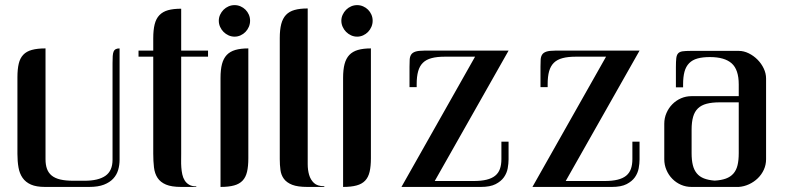

<svg xmlns="http://www.w3.org/2000/svg" viewBox="-20 -738 3119 758"><path d="M157.7 0Q123.5 0 102.3 -9.3Q81.1 -18.6 69.1 -35.9Q57.1 -53.2 53 -77.1Q48.8 -101.1 48.8 -130.4V-433.1Q48.8 -464.8 54 -486.6Q59.1 -508.3 71.8 -521.7Q84.5 -535.2 106 -541Q127.4 -546.9 159.7 -546.9V-109.4Q159.7 -87.4 165.5 -71.3Q171.4 -55.2 184.3 -44.7Q197.3 -34.2 218.3 -29.3Q239.3 -24.4 270 -24.4H313.5Q368.2 -24.4 396.2 -43.9Q424.3 -63.5 424.3 -107.4V-488.8Q424.3 -505.4 425 -516.6Q425.8 -527.8 428.5 -534.4Q431.2 -541 436.8 -543.9Q442.4 -546.9 452.1 -546.9V-107.4Q452.1 -86.4 446.5 -67.1Q440.9 -47.9 427.2 -33Q413.6 -18.1 390.4 -9Q367.2 0 332 0Z M695.3 -131.8Q695.3 -120.1 695.1 -106Q694.8 -91.8 695.8 -77.4Q696.8 -63 699.7 -49.6Q702.6 -36.1 709.2 -25.6Q715.8 -15.1 726.6 -8.8Q737.3 -2.4 753.4 -2.4Q755.4 -2.4 755.4 -1Q755.4 0 753.4 0H695.3Q657.2 0 635.3 -9.3Q613.3 -18.6 602.1 -35.6Q590.8 -52.7 587.9 -77.1Q585 -101.6 585 -131.8V-514.2H526.9V-538.1H585V-586.9Q585 -619.6 590.6 -642.1Q596.2 -664.6 609.4 -678.2Q622.6 -691.9 643.6 -697.8Q664.6 -703.6 695.3 -703.6V-538.1H801.3V-514.2H695.3Z M906.2 -717.8Q918.5 -717.8 929.7 -712.9Q940.9 -708 949.2 -699.7Q957.5 -691.4 962.4 -680.2Q967.3 -668.9 967.3 -656.2Q967.3 -643.6 962.4 -632.1Q957.5 -620.6 949.2 -612.1Q940.9 -603.5 929.7 -598.4Q918.5 -593.3 906.2 -593.3Q893.6 -593.3 882.3 -598.4Q871.1 -603.5 862.5 -612.1Q854 -620.6 848.9 -632.1Q843.8 -643.6 843.8 -656.2Q843.8 -668.5 848.9 -679.7Q854 -690.9 862.5 -699.5Q871.1 -708 882.3 -712.9Q893.6 -717.8 906.2 -717.8ZM960.4 -113.3Q960.4 -81.5 955.3 -59.8Q950.2 -38.1 937.7 -24.9Q925.3 -11.7 904.1 -5.9Q882.8 0 850.6 0V-430.2Q850.6 -462.9 856.4 -485.1Q862.3 -507.3 875.2 -521Q888.2 -534.7 909.2 -540.8Q930.2 -546.9 960.4 -546.9Z M1194.8 -704.6V-133.3Q1194.8 -112.8 1194.8 -89.8Q1194.8 -66.9 1200.4 -47.6Q1206.1 -28.3 1219.5 -15.6Q1232.9 -2.9 1259.3 -2.9Q1260.7 -2.9 1260.7 -1.5Q1260.7 0 1259.3 0H1193.4Q1155.3 0 1133.5 -8.5Q1111.8 -17.1 1100.8 -32Q1089.8 -46.9 1087.2 -66.9Q1084.5 -86.9 1084.5 -109.4V-587.9Q1084.5 -620.6 1090.3 -643.1Q1096.2 -665.5 1109.1 -679.2Q1122.1 -692.9 1143.1 -698.7Q1164.1 -704.6 1194.8 -704.6Z M1390.1 -717.8Q1402.3 -717.8 1413.6 -712.9Q1424.8 -708 1433.1 -699.7Q1441.4 -691.4 1446.3 -680.2Q1451.2 -668.9 1451.2 -656.2Q1451.2 -643.6 1446.3 -632.1Q1441.4 -620.6 1433.1 -612.1Q1424.8 -603.5 1413.6 -598.4Q1402.3 -593.3 1390.1 -593.3Q1377.4 -593.3 1366.2 -598.4Q1355 -603.5 1346.4 -612.1Q1337.9 -620.6 1332.8 -632.1Q1327.6 -643.6 1327.6 -656.2Q1327.6 -668.5 1332.8 -679.7Q1337.9 -690.9 1346.4 -699.5Q1355 -708 1366.2 -712.9Q1377.4 -717.8 1390.1 -717.8ZM1444.3 -113.3Q1444.3 -81.5 1439.2 -59.8Q1434.1 -38.1 1421.6 -24.9Q1409.2 -11.7 1387.9 -5.9Q1366.7 0 1334.5 0V-430.2Q1334.5 -462.9 1340.3 -485.1Q1346.2 -507.3 1359.1 -521Q1372.1 -534.7 1393.1 -540.8Q1414.1 -546.9 1444.3 -546.9Z M1696.3 -23.4H1849.6Q1879.9 -23.4 1900.9 -28.6Q1921.9 -33.7 1934.8 -44.2Q1947.8 -54.7 1953.6 -71Q1959.5 -87.4 1959.5 -109.9V-178.7H1987.8V-108.9Q1987.8 -92.8 1984.4 -73.7Q1981 -54.7 1969.5 -38.3Q1958 -22 1936.5 -11Q1915 0 1878.4 0H1564.9L1855.5 -514.2H1735.8Q1705.1 -514.2 1683.8 -508.5Q1662.6 -502.9 1649.7 -490.2Q1636.7 -477.5 1630.9 -456.8Q1625 -436 1625 -405.8V-394H1596.7V-474.6Q1596.7 -490.7 1597.4 -502.7Q1598.1 -514.6 1603.3 -522.5Q1608.4 -530.3 1620.1 -534.2Q1631.8 -538.1 1654.3 -538.1H1987.8Z M2213.4 -23.4H2366.7Q2397 -23.4 2418 -28.6Q2439 -33.7 2451.9 -44.2Q2464.8 -54.7 2470.7 -71Q2476.6 -87.4 2476.6 -109.9V-178.7H2504.9V-108.9Q2504.9 -92.8 2501.5 -73.7Q2498 -54.7 2486.6 -38.3Q2475.1 -22 2453.6 -11Q2432.1 0 2395.5 0H2082L2372.6 -514.2H2252.9Q2222.2 -514.2 2200.9 -508.5Q2179.7 -502.9 2166.7 -490.2Q2153.8 -477.5 2147.9 -456.8Q2142.1 -436 2142.1 -405.8V-394H2113.8V-474.6Q2113.8 -490.7 2114.5 -502.7Q2115.2 -514.6 2120.4 -522.5Q2125.5 -530.3 2137.2 -534.2Q2148.9 -538.1 2171.4 -538.1H2504.9Z M2896.5 -358.4V-404.8Q2896.5 -462.9 2868.7 -487.8Q2840.8 -512.7 2782.7 -512.7Q2753.9 -512.7 2733.6 -507.1Q2713.4 -501.5 2700.7 -488.5Q2688 -475.6 2682.4 -455.1Q2676.8 -434.6 2676.8 -404.8V-393.1H2648.4V-473.1Q2648.4 -495.6 2649.9 -508.3Q2651.4 -521 2657.2 -527.3Q2663.1 -533.7 2674.6 -535.4Q2686 -537.1 2706.5 -537.1H2896.5Q2916.5 -537.1 2935.8 -527.6Q2955.1 -518.1 2970.5 -502.7Q2985.8 -487.3 2995.1 -467.8Q3004.4 -448.2 3004.4 -428.2V-109.4Q3004.4 -87.4 2995.6 -68.1Q2986.8 -48.8 2971.7 -34.2Q2956.5 -19.5 2937 -10.5Q2917.5 -1.5 2896.5 0H2710.4Q2688 0 2668.5 -8.5Q2648.9 -17.1 2634.3 -32Q2619.6 -46.9 2611.1 -66.9Q2602.5 -86.9 2602.5 -109.4V-249.5Q2602.5 -272 2611.1 -291.7Q2619.6 -311.5 2634.3 -326.4Q2648.9 -341.3 2668.5 -349.9Q2688 -358.4 2710.4 -358.4ZM2896.5 -334H2821.8Q2791 -334 2769.8 -328.4Q2748.5 -322.8 2735.4 -310.1Q2722.2 -297.4 2716.3 -276.6Q2710.4 -255.9 2710.4 -226.1V-133.3Q2710.4 -105.5 2715.3 -85.9Q2720.2 -66.4 2731 -53.5Q2741.7 -40.5 2759 -33.7Q2776.4 -26.9 2801.3 -24.9Q2827.6 -26.4 2845.7 -33Q2863.8 -39.6 2875.2 -52.5Q2886.7 -65.4 2891.6 -85.2Q2896.5 -105 2896.5 -133.3Z"/></svg>

Font: Unique
Style: Regular
Weight: 400
Designer: Anna Pocius (aka Artmaker)
Foundry: Anna Pocius
Version: Version 1.000 2013 initial release